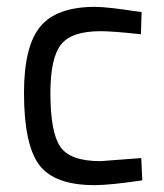

<svg xmlns="http://www.w3.org/2000/svg" viewBox="-20 -530 477 560"><path d="M257 -510Q277 -510 311 -506Q345 -502 369 -498L393 -495L391 -430Q311 -439 273 -439Q188 -439 157.5 -399.5Q127 -360 127 -259Q127 -145 155.5 -102.5Q184 -60 273 -60L392 -69L395 -4Q301 10 256 10Q138 10 94 -49.5Q50 -109 50 -259Q50 -395 97.5 -452.5Q145 -510 257 -510Z"/></svg>

Font: TitilliumText22L Rg
Style: Regular
Weight: 400
Designer: Campivisivi
Foundry: Campivisivi
Version: 1.000